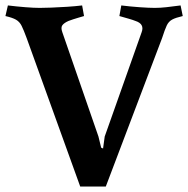

<svg xmlns="http://www.w3.org/2000/svg" viewBox="-26 -679 692 706"><path d="M359 -177 495 -561Q506 -591 472 -602Q462 -606 448 -610Q434 -614 423.5 -617Q413 -620 413 -620L420 -659Q452 -655 487 -652.5Q522 -650 543 -650Q563 -650 585.5 -652.5Q608 -655 638 -659L646 -620Q620 -614 607 -607Q594 -600 587 -585Q580 -570 570 -539L363 7H269L72 -539Q61 -569 53.5 -584Q46 -599 33 -606.5Q20 -614 -6 -620L3 -659Q36 -655 67.5 -652.5Q99 -650 120 -650Q136 -650 163 -651Q190 -652 220.5 -654Q251 -656 276 -659L283 -620Q283 -620 262.5 -614Q242 -608 226 -602Q210 -595 203.5 -586.5Q197 -578 203 -561L336 -177L346 -136L353 -133Z"/></svg>

Font: Buenard
Style: Regular
Weight: 400
Version: Version 2.000